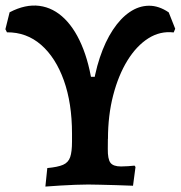

<svg xmlns="http://www.w3.org/2000/svg" viewBox="-35 -666 653 693"><path d="M354.7 -164.3 297.1 -327.9Q305.7 -399.4 325.2 -457.8Q344.7 -516.2 372.3 -558Q399.9 -599.9 433 -622.4Q466 -644.9 502.2 -645.3Q538.3 -645.7 574 -621.3L597.4 -562.2L591.9 -548.9Q543 -554.7 500.3 -527.6Q457.6 -500.4 424.9 -447.5Q392.3 -394.5 373.5 -322Q354.7 -249.5 354.7 -164.3ZM128.8 7.4 135.7 -59.4Q173.7 -62.9 192.7 -71.2Q211.7 -79.5 218.3 -98.9Q224.9 -118.2 224.9 -155.1V-388.7H356.3L354.1 -128.7Q353.6 -91.9 363.6 -78.6Q373.6 -65.2 401.8 -65.2Q413.2 -65.2 427.5 -66.2Q441.7 -67.2 450.7 -68.2L454.1 -63.3L445.1 4.4Q414.9 2.9 383.1 2.2Q351.2 1.5 324.8 0.7Q298.5 0 283.4 0Q263.1 0 237.1 1Q211.1 2 183 3.7Q154.8 5.5 128.8 7.4ZM224.9 -183.7Q224.9 -293.6 195.4 -376Q165.8 -458.4 113.3 -504.2Q60.7 -549.9 -9.9 -549.4L-15.5 -560.6L-0.3 -621.6Q56.8 -651.5 107.4 -644.8Q158 -638.1 198.6 -598Q239.1 -557.9 266 -488Q292.8 -418.2 302.9 -322.1Z"/></svg>

Font: Alegreya
Style: Regular
Weight: 400
Designer: Juan Pablo del Peral
Foundry: Huerta Tipografica
Version: Version 2.009